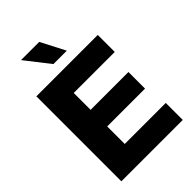

<svg xmlns="http://www.w3.org/2000/svg" viewBox="-273 -1055 1162 1162"><g transform="rotate(-45 307.5 -474.0)"><path d="M51.3 0V-727.5H576.7V-582H225.6V-437.5H549.3V-295.4H225.6V-145.5H576.7V0ZM262.2 -792.5 140.6 -948.2H296.4L377 -792.5Z"/></g></svg>

Font: Inter 24pt ExtraBold
Style: Regular
Weight: 800
Designer: Rasmus Andersson
Foundry: rsms
Version: Version 4.001;git-66647c0bb